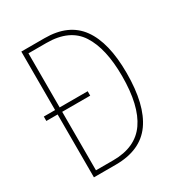

<svg xmlns="http://www.w3.org/2000/svg" viewBox="-169 -829 882 944"><g transform="rotate(-30 271.5 -357.0)"><path d="M222 -714Q358 -714 422 -625.5Q486 -537 486 -364Q486 -184 420.5 -92Q355 0 214 0H90V-357H26V-382H90V-714ZM218 -689H116V-382H275V-357H116V-25H214Q341 -25 400 -110Q459 -195 459 -362Q459 -519 404 -604Q349 -689 218 -689Z"/></g></svg>

Font: Noto Sans Lao Looped Condensed Thin
Style: Regular
Weight: 100
Width: 3
Designer: Mark Frömberg, Ben Mitchell
Foundry: The Fontpad Ltd
Version: Version 1.002; ttfautohint (v1.8.4.7-5d5b)